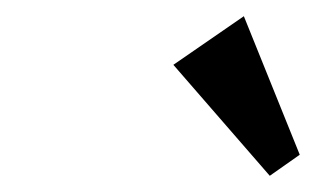

<svg xmlns="http://www.w3.org/2000/svg" viewBox="-20 -827 390 237"><path d="M281 -807 194 -747 313 -610 350 -636Z"/></svg>

Font: Pfennig
Style: BoldItalic
Weight: 700
Italic angle: -13°
Version: Version 20100423